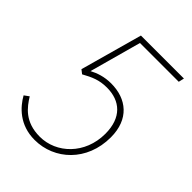

<svg xmlns="http://www.w3.org/2000/svg" viewBox="-192 -734 840 840"><g transform="rotate(45 228.0 -314.0)"><path d="M174 12C296 12 402 -84 402 -232C402 -344 332 -400 236 -400C194 -400 160 -388 134 -374L200 -614H440L446 -640H180L100 -352L118 -338C158 -360 188 -374 236 -374C318 -374 374 -326 374 -226C374 -100 282 -14 180 -14C88 -14 50 -66 24 -108L2 -92C28 -46 80 12 174 12Z"/></g></svg>

Font: Source Sans Pro ExtraLight
Style: Italic
Weight: 200
Italic angle: -11°
Designer: Paul D. Hunt
Foundry: Adobe Systems Incorporated
Version: Version 3.006;hotconv 1.0.111;makeotfexe 2.5.65597